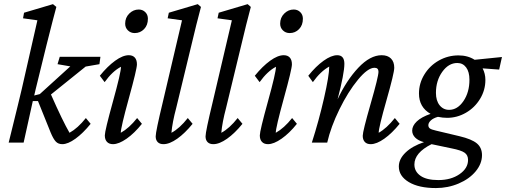

<svg xmlns="http://www.w3.org/2000/svg" viewBox="-20 -698 2478 940"><path d="M22.5 0Q29.8 -29.3 43.2 -84Q56.6 -138.7 67.4 -182.6Q78.1 -226.6 86.9 -263.7L163.1 -598.6L92.8 -608.4L97.7 -635.7L239.3 -677.7L255.9 -664.1Q243.2 -618.2 208 -478.5L154.3 -259.8Q153.3 -254.9 150.9 -245.1Q148.4 -235.4 147.5 -230.5L174.8 -237.3L324.2 -373L261.7 -383.8L272.5 -419.9H471.7L466.8 -383.8L399.4 -372.1L229.5 -235.4Q287.1 -105 320.3 -47.9Q360.8 -70.3 400.4 -120.1L423.8 -91.8Q386.7 -45.9 349.6 -19Q312.5 7.8 285.2 7.8Q265.1 7.8 253.2 -4.9Q241.2 -17.6 228.5 -47.9L166 -203.1H140.6Q132.8 -168.9 118.2 -101.6Q103.5 -34.2 95.7 0Z M639.6 -536.1Q619.6 -536.1 606.2 -549.3Q592.8 -562.5 592.8 -582Q592.8 -611.8 612.8 -631.6Q632.8 -651.4 659.2 -651.4Q678.2 -651.4 691.2 -638.7Q704.1 -626 704.1 -606.4Q704.1 -574.7 685.3 -555.4Q666.5 -536.1 639.6 -536.1ZM533.2 7.8Q514.2 7.8 503.7 -3.4Q493.2 -14.6 493.2 -35.2Q493.2 -57.6 532.7 -200.2Q572.3 -342.8 572.3 -371.1Q530.3 -349.1 492.2 -295.9L468.8 -327.1Q506.3 -373.5 543.7 -400.6Q581.1 -427.7 610.4 -427.7Q629.4 -427.7 639.9 -416.3Q650.4 -404.8 650.4 -382.8Q650.4 -359.9 610.8 -216.6Q571.3 -73.2 571.3 -47.9Q611.8 -70.3 651.4 -120.1L674.8 -91.8Q638.2 -45.9 599.9 -19Q561.5 7.8 533.2 7.8Z M780.3 7.8Q761.7 7.8 752 -2.4Q742.2 -12.7 742.2 -30.3Q742.2 -53.7 777.3 -199.2L871.1 -598.6L800.8 -608.4L806.6 -635.7L948.2 -677.7L963.9 -664.1Q941.9 -582.5 917 -476.6L842.8 -169.9Q823.7 -98.6 819.3 -47.9Q858.9 -68.8 899.4 -120.1L922.9 -91.8Q885.7 -45.9 847.9 -19Q810.1 7.8 780.3 7.8Z M1024.4 7.8Q1005.9 7.8 996.1 -2.4Q986.3 -12.7 986.3 -30.3Q986.3 -53.7 1021.5 -199.2L1115.2 -598.6L1044.9 -608.4L1050.8 -635.7L1192.4 -677.7L1208 -664.1Q1186 -582.5 1161.1 -476.6L1086.9 -169.9Q1067.9 -98.6 1063.5 -47.9Q1103 -68.8 1143.6 -120.1L1167 -91.8Q1129.9 -45.9 1092 -19Q1054.2 7.8 1024.4 7.8Z M1398.4 -536.1Q1378.4 -536.1 1365 -549.3Q1351.6 -562.5 1351.6 -582Q1351.6 -611.8 1371.6 -631.6Q1391.6 -651.4 1418 -651.4Q1437 -651.4 1450 -638.7Q1462.9 -626 1462.9 -606.4Q1462.9 -574.7 1444.1 -555.4Q1425.3 -536.1 1398.4 -536.1ZM1292 7.8Q1272.9 7.8 1262.5 -3.4Q1252 -14.6 1252 -35.2Q1252 -57.6 1291.5 -200.2Q1331.1 -342.8 1331.1 -371.1Q1289.1 -349.1 1251 -295.9L1227.5 -327.1Q1265.1 -373.5 1302.5 -400.6Q1339.8 -427.7 1369.1 -427.7Q1388.2 -427.7 1398.7 -416.3Q1409.2 -404.8 1409.2 -382.8Q1409.2 -359.9 1369.6 -216.6Q1330.1 -73.2 1330.1 -47.9Q1370.6 -70.3 1410.2 -120.1L1433.6 -91.8Q1397 -45.9 1358.6 -19Q1320.3 7.8 1292 7.8Z M1794.9 7.8Q1775.9 7.8 1765.9 -3.2Q1755.9 -14.2 1755.9 -33.2Q1755.9 -55.2 1794.4 -189.2Q1833 -323.2 1833 -346.7Q1833 -366.2 1813.5 -366.2Q1780.8 -366.2 1732.4 -307.6Q1684.1 -249 1641.8 -162.8Q1599.6 -76.7 1582 0H1506.8Q1541 -106.4 1566.4 -217.5Q1591.8 -328.6 1591.8 -372.1Q1549.3 -348.6 1511.7 -295.9L1489.3 -327.1Q1526.4 -373.5 1564.2 -400.6Q1602.1 -427.7 1630.9 -427.7Q1666 -427.7 1666 -385.7Q1666 -338.4 1632.8 -211.9Q1676.3 -304.7 1734.1 -366.2Q1792 -427.7 1848.6 -427.7Q1877.9 -427.7 1894 -411.6Q1910.2 -395.5 1910.2 -366.2Q1910.2 -340.8 1872.1 -207Q1834 -73.2 1834 -47.9Q1872.6 -69.3 1913.1 -120.1L1936.5 -91.8Q1899.4 -45.9 1861.6 -19Q1823.7 7.8 1794.9 7.8Z M2168.9 -121.1Q2147 -121.1 2124 -126Q2101.1 -119.6 2089.1 -108.2Q2077.1 -96.7 2077.1 -85Q2077.1 -74.7 2084.7 -69.1Q2092.3 -63.5 2114.3 -58.6L2229.5 -31.2Q2289.1 -17.1 2314.5 3.9Q2339.8 24.9 2339.8 61.5Q2339.8 103.5 2308.8 140.9Q2277.8 178.2 2225.6 200.4Q2173.3 222.7 2114.3 222.7Q2030.3 222.7 1981.4 193.4Q1932.6 164.1 1932.6 117.2Q1932.6 80.6 1965.6 48.8Q1998.5 17.1 2055.7 -2Q2027.8 -9.3 2012.9 -24.2Q1998 -39.1 1998 -58.6Q1998 -82 2020.5 -103.5Q2043 -125 2087.9 -140.6Q2031.2 -172.9 2031.2 -240.2Q2031.2 -290.5 2057.9 -333.7Q2084.5 -377 2128.9 -401.9Q2173.3 -426.8 2224.6 -426.8Q2270 -426.8 2303.7 -405.3L2437.5 -418.9L2423.8 -357.4L2342.8 -363.3Q2356.4 -337.4 2356.4 -306.6Q2356.4 -256.8 2330.3 -213.9Q2304.2 -170.9 2261 -146Q2217.8 -121.1 2168.9 -121.1ZM2178.7 -160.2Q2219.7 -160.2 2249 -203.1Q2278.3 -246.1 2278.3 -307.6Q2278.3 -346.2 2262.2 -367.9Q2246.1 -389.6 2218.8 -389.6Q2176.3 -389.6 2145.3 -346.4Q2114.3 -303.2 2114.3 -243.2Q2114.3 -205.1 2132.3 -182.6Q2150.4 -160.2 2178.7 -160.2ZM2008.8 107.4Q2008.8 141.6 2038.6 162.6Q2068.4 183.6 2126 183.6Q2188 183.6 2229.7 154.8Q2271.5 126 2271.5 85Q2271.5 61.5 2254.6 49.6Q2237.8 37.6 2190.4 28.3L2092.8 7.8Q2008.8 49.8 2008.8 107.4Z"/></svg>

Font: Crimson Pro
Style: Italic
Weight: 400
Italic angle: -12°
Designer: Jacques Le Bailly
Foundry: Baron von Fonthausen
Version: Version 1.003